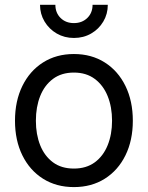

<svg xmlns="http://www.w3.org/2000/svg" viewBox="-20 -762 611 794"><path d="M285.6 11.7Q212.9 11.7 158 -22.9Q103 -57.6 72.5 -119.6Q42 -181.6 42 -262.7Q42 -344.2 72.5 -406.5Q103 -468.8 158 -503.7Q212.9 -538.6 285.6 -538.6Q358.4 -538.6 413.3 -503.7Q468.3 -468.8 498.8 -406.5Q529.3 -344.2 529.3 -262.7Q529.3 -181.6 498.8 -119.6Q468.3 -57.6 413.3 -22.9Q358.4 11.7 285.6 11.7ZM285.6 -64.9Q336.9 -64.9 372.1 -90.8Q407.2 -116.7 425.3 -161.6Q443.4 -206.5 443.4 -262.7Q443.4 -319.3 425.3 -364.3Q407.2 -409.2 372.1 -435.5Q336.9 -461.9 285.6 -461.9Q234.4 -461.9 199.2 -435.8Q164.1 -409.7 146.2 -364.7Q128.4 -319.8 128.4 -262.7Q128.4 -206.1 146.2 -161.4Q164.1 -116.7 199 -90.8Q233.9 -64.9 285.6 -64.9ZM285.6 -605Q246.6 -605 214.8 -623.3Q183.1 -641.6 164.3 -672.9Q145.5 -704.1 145.5 -742.2H209Q209 -709 230.5 -687.7Q252 -666.5 285.6 -666.5Q319.3 -666.5 341.1 -687.7Q362.8 -709 362.8 -742.2H425.8Q425.8 -704.1 407.2 -672.9Q388.7 -641.6 356.9 -623.3Q325.2 -605 285.6 -605Z"/></svg>

Font: Inter 24pt
Style: Regular
Weight: 400
Designer: Rasmus Andersson
Foundry: rsms
Version: Version 4.001;git-66647c0bb